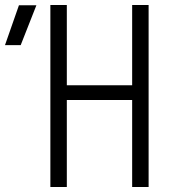

<svg xmlns="http://www.w3.org/2000/svg" viewBox="-99 -750 719 770"><path d="M-79 -569 -23 -729H47L-16 -569ZM103 0V-730H169V-408H431V-730H497V0H431V-349H169V0Z"/></svg>

Font: JetBrains Mono NL ExtraLight
Style: Regular
Weight: 200
Designer: Philipp Nurullin, Konstantin Bulenkov
Foundry: JetBrains
Version: Version 2.304; ttfautohint (v1.8.4.7-5d5b)